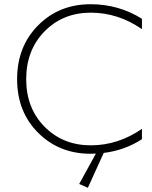

<svg xmlns="http://www.w3.org/2000/svg" viewBox="-20 -718 721 909"><path d="M409 10Q260 10 160.5 -89.5Q61 -189 61 -343Q61 -498 160.5 -598Q260 -698 409 -698Q542 -698 652 -629V-580Q539 -658 410 -658Q278 -658 191 -569.5Q104 -481 104 -343Q104 -206 191 -118Q278 -30 410 -30Q539 -30 652 -108V-59Q570 -6 471 6L396 171L355 153L434 9Q426 10 409 10Z"/></svg>

Font: Roundo Light
Style: Regular
Weight: 300
Designer: Namrata Goyal (Gurmukhi), Shiva Nallaperumal (Latin)
Foundry: Indian Type Foundry
Version: Version 1.000;PS 1.0;hotconv 1.0.88;makeotf.lib2.5.647800